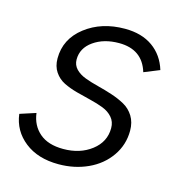

<svg xmlns="http://www.w3.org/2000/svg" viewBox="-82 -571 617 652"><g transform="rotate(15 226.5 -244.5)"><path d="M179.7 7.3Q106.9 7.3 60.8 -29.1Q14.6 -65.4 7.3 -123.5L63 -141.6Q68.4 -98.6 98.4 -72.8Q128.4 -46.9 182.1 -46.9Q240.7 -46.9 281 -77.9Q321.3 -108.9 321.3 -157.2Q321.3 -179.7 308.1 -194.8Q294.9 -210 274.2 -218Q253.4 -226.1 228 -232.2Q202.6 -238.3 177.2 -245.1Q151.9 -252 131.1 -262.2Q110.4 -272.5 97.2 -292Q84 -311.5 84 -339.4Q84 -407.7 140.9 -451.7Q197.8 -495.6 279.8 -495.6Q338.9 -495.6 377.7 -468Q416.5 -440.4 431.6 -391.1L377.4 -369.1Q355 -443.4 272.9 -443.4Q219.7 -443.4 183.6 -418Q147.5 -392.6 147.5 -352.5Q147.5 -333 160.6 -319.3Q173.8 -305.7 194.8 -297.9Q215.8 -290 241.2 -283.7Q266.6 -277.3 292 -269Q317.4 -260.7 338.4 -249Q359.4 -237.3 372.6 -216.1Q385.7 -194.8 385.7 -165.5Q385.7 -115.7 357.7 -75.7Q329.6 -35.6 282.7 -14.2Q235.8 7.3 179.7 7.3Z"/></g></svg>

Font: HK Grotesk Legacy
Style: Italic
Weight: 400
Italic angle: -13°
Designer: Alfredo Marco Pradil
Foundry: Hanken Design Co.
Version: Version 2.022;PS 002.022;hotconv 1.0.88;makeotf.lib2.5.64775